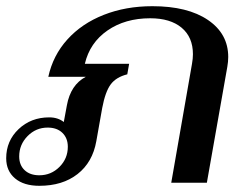

<svg xmlns="http://www.w3.org/2000/svg" viewBox="-40 -590 797 620"><path d="M-20 -79Q-20 -135 20 -173Q60 -211 119 -211Q147 -211 166 -196L176 -250Q188 -316 237 -342H116Q131 -411 177.5 -462.5Q224 -514 295 -542Q366 -570 452 -570Q566 -570 631.5 -525.5Q697 -481 697 -406Q697 -391 694 -374L628 0H513L580 -384Q583 -401 583 -415Q583 -470 546.5 -500.5Q510 -531 445 -531Q364 -531 307 -491.5Q250 -452 234 -384H377L371 -350Q335 -341 317.5 -317.5Q300 -294 290 -241L271 -134Q259 -66 210.5 -28Q162 10 87 10Q37 10 8.5 -14Q-20 -38 -20 -79ZM179 -116Q179 -144 161.5 -161Q144 -178 114 -178Q76 -178 49 -150.5Q22 -123 22 -85Q22 -57 39.5 -40.5Q57 -24 87 -24Q125 -24 152 -51Q179 -78 179 -116Z"/></svg>

Font: Fahkwang Medium
Style: Italic
Weight: 500
Italic angle: -10°
Version: Version 1.000; ttfautohint (v1.6)